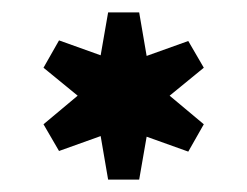

<svg xmlns="http://www.w3.org/2000/svg" viewBox="-20 -721 398 309"><path d="M308 -612 283 -655 216 -631 204 -701H154L142 -632L75 -656L50 -612L105 -567L50 -521L75 -478L142 -502L154 -432H204L216 -501L283 -477L308 -521L253 -567Z"/></svg>

Font: Space Cowgirl Black
Style: Regular
Weight: 900
Designer: Valery Marier
Foundry: Valery Marier
Version: Version 1.000;hotconv 1.0.109;makeotfexe 2.5.65596